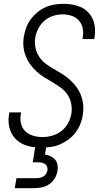

<svg xmlns="http://www.w3.org/2000/svg" viewBox="-20 -763 540 1003"><path d="M198 8Q173 8 149 4.5Q125 1 103.5 -8.5Q82 -18 65 -34Q48 -50 38 -71.5Q28 -93 25.5 -117Q23 -141 27 -166L29 -176H90L89 -169Q84 -143 89.5 -118.5Q95 -94 112 -77.5Q129 -61 153 -54Q177 -47 202 -47Q228 -47 254 -54.5Q280 -62 301.5 -79Q323 -96 336 -120.5Q349 -145 353 -170Q357 -197 351.5 -223Q346 -249 332 -269.5Q318 -290 297.5 -305Q277 -320 255 -333Q233 -346 211.5 -359Q190 -372 171.5 -389Q153 -406 138.5 -426Q124 -446 114.5 -470Q105 -494 102.5 -520.5Q100 -547 105 -574Q109 -597 117.5 -620Q126 -643 141 -663Q156 -683 175.5 -699Q195 -715 217.5 -725Q240 -735 264 -739Q288 -743 311 -743Q335 -743 358.5 -739Q382 -735 403 -725.5Q424 -716 440 -699.5Q456 -683 465 -662Q474 -641 476 -617Q478 -593 474 -569L472 -559H411L412 -566Q417 -591 412 -615Q407 -639 392 -656Q377 -673 354 -680.5Q331 -688 307 -688Q282 -688 257 -680Q232 -672 212 -654.5Q192 -637 180 -613.5Q168 -590 164 -566Q160 -539 165.5 -513Q171 -487 185 -466Q199 -445 219 -430Q239 -415 261 -402.5Q283 -390 305 -376.5Q327 -363 345 -346.5Q363 -330 378.5 -309.5Q394 -289 403 -265Q412 -241 414.5 -214.5Q417 -188 412 -161Q409 -138 399.5 -114.5Q390 -91 374.5 -70.5Q359 -50 338 -34.5Q317 -19 294 -9Q271 1 246.5 4.5Q222 8 198 8ZM57 220 66 168H166Q176 168 185.5 166.5Q195 165 204.5 160Q214 155 220 146Q226 137 228 127Q229 117 226 108Q223 99 215.5 94Q208 89 199 87Q190 85 180 85H151L172 -47H230L215 44Q231 47 245 53.5Q259 60 268.5 71.5Q278 83 280.5 99Q283 115 280 131Q277 151 265.5 169.5Q254 188 236 200Q218 212 197.5 216Q177 220 157 220Z"/></svg>

Font: Iosevka Term Curly Lt Obl
Style: Regular
Weight: 300
Italic angle: -9°
Designer: Belleve Invis
Foundry: Belleve Invis
Version: Version 32.3.0